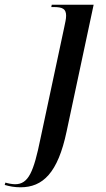

<svg xmlns="http://www.w3.org/2000/svg" viewBox="-151 -556 449 816"><path d="M-64 240C31 240 95 179 132 3L247 -536H69L67 -526H78C115 -526 130 -518 130 -489C130 -475 126 -460 122 -440L21 33C-8 175 -30 227 -87 227C-100 227 -119 223 -128 220L-131 230C-110 236 -90 240 -64 240Z"/></svg>

Font: Noto Serif Display Condensed Medium
Style: Italic
Weight: 500
Width: 3
Italic angle: -12°
Designer: Monotype Design Team
Foundry: Monotype Imaging Inc.
Version: Version 2.009